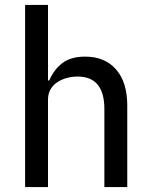

<svg xmlns="http://www.w3.org/2000/svg" viewBox="-20 -760 613 780"><path d="M82 -740H175V-433H180Q198 -476 232.5 -503Q267 -530 326 -530Q406 -530 451.5 -478Q497 -426 497 -331V0H404V-317Q404 -449 295 -449Q272 -449 250.5 -443Q229 -437 212 -425.5Q195 -414 185 -396.5Q175 -379 175 -355V0H82Z"/></svg>

Font: IBM Plex Sans Text
Style: Regular
Weight: 450
Designer: Mike Abbink, Paul van der Laan, Pieter van Rosmalen
Foundry: Bold Monday
Version: Version 3.005